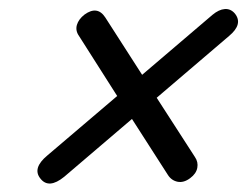

<svg xmlns="http://www.w3.org/2000/svg" viewBox="-20 -558 564 435"><path d="M71.5 -153.5Q52.5 -177 87.5 -206L245.5 -340.5L159 -476.5Q150.5 -488.5 154.2 -501.5Q158 -514.5 171.5 -525Q200.5 -546 218.5 -518.5L302 -388.5L461.5 -524.5Q476 -536.5 489.2 -537.5Q502.5 -538.5 512 -527.5Q531.5 -503.5 499 -476.5L335 -336.5L421.5 -202.5Q429.5 -191 427 -177.8Q424.5 -164.5 411 -154.5Q396.5 -143.5 382.5 -146.2Q368.5 -149 360.5 -161.5L279 -288.5L125.5 -157.5Q90.5 -129 71.5 -153.5Z"/></svg>

Font: Fraunces 9pt S100
Style: Italic
Weight: 400
Italic angle: -16°
Version: Version 1.000; ttfautohint (v1.8.3)